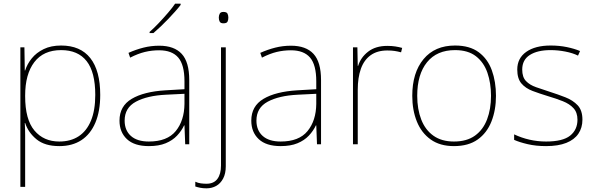

<svg xmlns="http://www.w3.org/2000/svg" viewBox="-20 -786 3240 1046"><path d="M313 -538Q418 -538 472 -469.5Q526 -401 526 -269Q526 -180 499.5 -117.5Q473 -55 423.5 -22.5Q374 10 303 10Q224 10 179 -27Q134 -64 117 -116H115Q117 -82 117 -49.5Q117 -17 117 15V232H91V-528H113L115 -402H117Q128 -437 153 -468Q178 -499 218 -518.5Q258 -538 313 -538ZM313 -513Q217 -513 167 -447.5Q117 -382 117 -265V-262Q117 -135 167.5 -75Q218 -15 303 -15Q365 -15 408.5 -43.5Q452 -72 475.5 -128.5Q499 -185 499 -269Q499 -393 452 -453Q405 -513 313 -513Z M847 -537Q929 -537 970 -492.5Q1011 -448 1011 -350V0H989L985 -103H983Q969 -73 944.5 -47Q920 -21 882.5 -5.5Q845 10 791 10Q712 10 671.5 -28Q631 -66 631 -129Q631 -208 697.5 -247.5Q764 -287 882 -294L985 -300V-343Q985 -433 951 -472.5Q917 -512 847 -512Q807 -512 769.5 -503Q732 -494 689 -472L680 -498Q720 -516 761.5 -526.5Q803 -537 847 -537ZM884 -270Q782 -265 720.5 -232Q659 -199 659 -129Q659 -76 693 -45.5Q727 -15 791 -15Q891 -15 937.5 -72Q984 -129 985 -220V-275ZM964 -759Q951 -742 933.5 -722.5Q916 -703 896.5 -682.5Q877 -662 856.5 -642.5Q836 -623 816 -606H795V-612Q818 -632 844.5 -660Q871 -688 895.5 -716.5Q920 -745 934 -766H964Z M1105 240Q1086 240 1071 237Q1056 234 1044 230V204Q1059 211 1074.5 213Q1090 215 1105 215Q1145 215 1164.5 188.5Q1184 162 1184 116V-528H1210V120Q1210 160 1195.5 187Q1181 214 1157.5 227Q1134 240 1105 240ZM1172 -690Q1172 -702 1177 -711.5Q1182 -721 1197 -721Q1215 -721 1219.5 -711.5Q1224 -702 1224 -690Q1224 -677 1219.5 -668Q1215 -659 1197 -659Q1182 -659 1177 -668Q1172 -677 1172 -690Z M1565 -537Q1647 -537 1688 -492.5Q1729 -448 1729 -350V0H1707L1703 -103H1701Q1687 -73 1662.5 -47Q1638 -21 1600.5 -5.5Q1563 10 1509 10Q1430 10 1389.5 -28Q1349 -66 1349 -129Q1349 -208 1415.5 -247.5Q1482 -287 1600 -294L1703 -300V-343Q1703 -433 1669 -472.5Q1635 -512 1565 -512Q1525 -512 1487.5 -503Q1450 -494 1407 -472L1398 -498Q1438 -516 1479.5 -526.5Q1521 -537 1565 -537ZM1602 -270Q1500 -265 1438.5 -232Q1377 -199 1377 -129Q1377 -76 1411 -45.5Q1445 -15 1509 -15Q1609 -15 1655.5 -72Q1702 -129 1703 -220V-275Z M2090 -536Q2114 -536 2133.5 -533Q2153 -530 2171 -525L2165 -501Q2146 -506 2129.5 -508.5Q2113 -511 2090 -511Q2035 -511 1999 -485Q1963 -459 1946 -411Q1929 -363 1929 -297V0H1903V-528H1927L1929 -427H1931Q1945 -473 1985.5 -504.5Q2026 -536 2090 -536Z M2682 -264Q2682 -187 2657.5 -124.5Q2633 -62 2582.5 -26Q2532 10 2453 10Q2377 10 2326.5 -26Q2276 -62 2251 -124Q2226 -186 2226 -264Q2226 -390 2287.5 -464Q2349 -538 2459 -538Q2539 -538 2588 -501.5Q2637 -465 2659.5 -403Q2682 -341 2682 -264ZM2253 -264Q2253 -191 2275 -134.5Q2297 -78 2341.5 -46.5Q2386 -15 2453 -15Q2523 -15 2567.5 -47Q2612 -79 2633.5 -135.5Q2655 -192 2655 -264Q2655 -333 2635.5 -389.5Q2616 -446 2573 -479.5Q2530 -513 2459 -513Q2360 -513 2306.5 -447Q2253 -381 2253 -264Z M3153 -134Q3153 -90 3131 -57.5Q3109 -25 3065 -7.5Q3021 10 2955 10Q2900 10 2855 -0.5Q2810 -11 2781 -24V-54Q2821 -35 2865 -25Q2909 -15 2955 -15Q3046 -15 3086 -47Q3126 -79 3126 -134Q3126 -173 3104.5 -196.5Q3083 -220 3046.5 -234.5Q3010 -249 2966 -262Q2920 -276 2881.5 -290.5Q2843 -305 2820.5 -331.5Q2798 -358 2798 -407Q2798 -469 2847 -503.5Q2896 -538 2980 -538Q3027 -538 3068 -529.5Q3109 -521 3140 -508L3129 -483Q3101 -497 3060.5 -505Q3020 -513 2980 -513Q2908 -513 2866.5 -486.5Q2825 -460 2825 -407Q2825 -366 2845.5 -344.5Q2866 -323 2900.5 -311Q2935 -299 2975 -286Q3019 -272 3060 -256Q3101 -240 3127 -212.5Q3153 -185 3153 -134Z"/></svg>

Font: Noto Sans Cham Thin
Style: Regular
Weight: 250
Version: Version 2.002